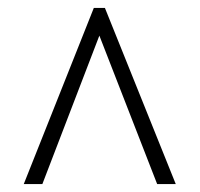

<svg xmlns="http://www.w3.org/2000/svg" viewBox="-20 -734 505 485"><path d="M40 -269H87L231 -644L377 -269H424L245 -714H217Z"/></svg>

Font: Noto Serif Myanmar Condensed Light
Style: Regular
Weight: 300
Width: 3
Designer: Ben Mitchell and the Monotype Design Team
Foundry: Monotype Imaging Inc.
Version: Version 2.106